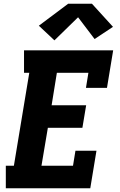

<svg xmlns="http://www.w3.org/2000/svg" viewBox="-20 -1003 640 1023"><path d="M11 0V-120H54L136 -615H108V-735H583L550 -535H438L451 -615H283L255 -442H439L419 -322H235L201 -120H369L382 -200H494L461 0ZM270 -788 187 -866 343 -983H470L582 -860L484 -795L396 -911Z"/></svg>

Font: Iosevka Curly Slab HvEx
Style: Italic
Weight: 900
Width: 7
Italic angle: -9°
Monospace: yes
Designer: Belleve Invis
Foundry: Belleve Invis
Version: Version 11.1.0; ttfautohint (v1.8.3)